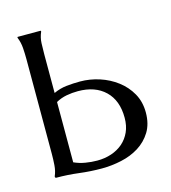

<svg xmlns="http://www.w3.org/2000/svg" viewBox="-74 -481 494 554"><g transform="rotate(-15 172.5 -204.0)"><path d="M88.9 -235.4Q107.4 -244.1 127.4 -246.3Q147.5 -248.5 168 -248.5Q197.3 -248.5 225.8 -239.3Q254.4 -230 277.3 -212.6Q300.3 -195.3 314.5 -170.2Q328.6 -145 328.6 -113.3Q328.6 -79.1 314 -55.4Q299.3 -31.7 275.9 -17.1Q252.4 -2.4 223.1 3.9Q193.8 10.3 164.6 10.3Q130.4 10.3 96.9 6.1Q63.5 2 29.3 2L26.9 0V-2.9Q33.2 -17.1 34.4 -34.7Q35.6 -52.2 35.6 -67.4V-350.6Q35.6 -366.7 34.4 -384Q33.2 -401.4 26.9 -416.5V-418.9Q27.3 -418.9 27.6 -419.2Q27.8 -419.4 28.3 -419.4H94.2Q95.2 -419.4 95.7 -419.2Q96.2 -418.9 97.2 -418.9V-416.5Q90.3 -400.9 89.6 -384Q88.9 -367.2 88.9 -350.6ZM88.9 -28.3Q105 -21 122.6 -18.1Q140.1 -15.1 157.7 -15.1Q180.2 -15.1 200 -21.7Q219.7 -28.3 234.4 -41Q249 -53.7 257.3 -72Q265.6 -90.3 265.6 -114.3Q265.6 -166 235.8 -194.6Q206.1 -223.1 154.8 -223.1Q137.7 -223.1 120.8 -220Q104 -216.8 88.9 -208.5Z"/></g></svg>

Font: CAT Linz
Style: Regular
Weight: 400
Designer: Peter Wiegel
Foundry: Peter Wiegel
Version: Version 1.08